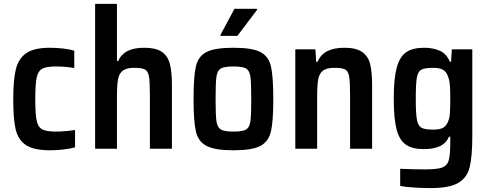

<svg xmlns="http://www.w3.org/2000/svg" viewBox="-20 -763 2507 985"><path d="M48 -255Q48 -354 61.5 -408.5Q75 -463 115 -490.5Q155 -518 236 -518Q269 -518 304 -514Q339 -510 361 -503V-414Q316 -422 265 -422Q217 -422 196 -410Q175 -398 168 -364.5Q161 -331 161 -255Q161 -178 168 -144.5Q175 -111 196.5 -99.5Q218 -88 266 -88Q311 -88 365 -96V-7Q340 0 305 4Q270 8 237 8Q152 8 112 -19.5Q72 -47 60 -100.5Q48 -154 48 -255Z M468 -743H580V-450H586Q602 -485 634.5 -501.5Q667 -518 720 -518Q779 -518 809.5 -497.5Q840 -477 851 -436.5Q862 -396 862 -327V0H749V-276Q749 -345 744 -372Q739 -399 723 -407Q707 -415 668 -415Q629 -415 610 -400.5Q591 -386 585.5 -356Q580 -326 580 -266V0H468Z M973 -255Q973 -371 985 -422.5Q997 -474 1039 -496Q1081 -518 1178 -518Q1274 -518 1316 -496Q1358 -474 1370 -422.5Q1382 -371 1382 -255Q1382 -140 1370 -88.5Q1358 -37 1316 -14.5Q1274 8 1178 8Q1082 8 1039.5 -14.5Q997 -37 985 -88.5Q973 -140 973 -255ZM1269 -255Q1269 -340 1264.5 -370.5Q1260 -401 1242.5 -411.5Q1225 -422 1178 -422Q1130 -422 1112.5 -411.5Q1095 -401 1090.5 -370.5Q1086 -340 1086 -255Q1086 -171 1090.5 -140Q1095 -109 1113 -98.5Q1131 -88 1178 -88Q1225 -88 1242.5 -98.5Q1260 -109 1264.5 -140Q1269 -171 1269 -255ZM1111 -579V-584L1183 -718H1299V-713L1198 -579Z M1495 -510H1598L1602 -446H1609Q1625 -483 1659 -500.5Q1693 -518 1747 -518Q1806 -518 1837 -497Q1868 -476 1878.5 -435.5Q1889 -395 1889 -325V0H1776V-276Q1776 -345 1771 -372Q1766 -399 1750 -407Q1734 -415 1695 -415Q1656 -415 1637 -400.5Q1618 -386 1612.5 -356Q1607 -326 1607 -266V0H1495Z M2033 191V103Q2108 106 2162 106Q2224 106 2249.5 96Q2275 86 2282.5 58.5Q2290 31 2290 -36V-62H2284Q2268 -27 2235.5 -12.5Q2203 2 2155 2Q2095 2 2062 -21Q2029 -44 2014.5 -99.5Q2000 -155 2000 -256Q2000 -359 2015 -415Q2030 -471 2063 -494.5Q2096 -518 2156 -518Q2202 -518 2236.5 -502.5Q2271 -487 2288 -446H2294L2298 -510H2403V-64Q2403 41 2389.5 95Q2376 149 2330.5 175.5Q2285 202 2188 202Q2147 202 2103 199Q2059 196 2033 191ZM2278 -138Q2286 -155 2288 -181.5Q2290 -208 2290 -256Q2290 -300 2288 -326Q2286 -352 2279 -369Q2271 -394 2253.5 -404.5Q2236 -415 2203 -415Q2159 -415 2141.5 -405.5Q2124 -396 2118.5 -365Q2113 -334 2113 -256Q2113 -180 2119 -148.5Q2125 -117 2142.5 -107.5Q2160 -98 2203 -98Q2235 -98 2252 -107Q2269 -116 2278 -138Z"/></svg>

Font: Saira Semi Condensed Medium
Style: Regular
Weight: 500
Width: 4
Designer: Hector Gatti with collaboration of the Omnibus-Type team
Foundry: Omnibus-Type
Version: Version 1.001; ttfautohint (v1.8)